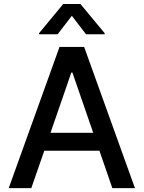

<svg xmlns="http://www.w3.org/2000/svg" viewBox="-20 -969 740 989"><path d="M24.9 0 286.6 -727.3H413.4L675.1 0H558.6L492.2 -192.5H208.1L141.3 0ZM460.2 -284.8 353 -595.2H347.3L240.1 -284.8ZM181.1 -792.6V-797.9L305.8 -948.5H394.2L519.2 -797.9V-792.6H422.9L350.1 -887.8L277 -792.6Z"/></svg>

Font: Cannonade Med
Style: Regular
Weight: 500
Designer: Rasmus Andersson
Foundry: rsms
Version: Version 3.012;git-f93a4a705